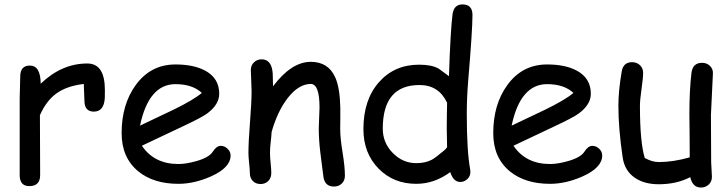

<svg xmlns="http://www.w3.org/2000/svg" viewBox="-20 -798 3247 857"><path d="M447.8 -360.8Q444.3 -299.8 398.9 -299.8Q356.9 -299.8 356.9 -348.1Q356.9 -357.4 355.5 -382.3L354 -423.3Q276.9 -414.1 230.5 -379.9Q187 -348.1 158.2 -284.2L159.2 -16.6Q159.2 32.7 110.8 32.7Q67.9 32.7 67.9 -16.6V-359.4Q67.9 -375.5 69.1 -407.7Q70.3 -439.9 70.3 -456.1Q70.3 -505.4 113.3 -505.4Q161.1 -505.4 161.6 -424.3Q255.4 -514.6 369.6 -514.6Q409.2 -514.6 428.7 -484.9Q448.2 -455.1 448.2 -395Q448.2 -369.6 447.8 -360.8Z M776.4 22.5Q666 22.5 597.7 -32.7Q522.9 -93.8 522.9 -203.6Q522.9 -330.6 584.5 -416.5Q651.4 -510.3 763.2 -510.3Q844.2 -510.3 895.5 -482.9Q958.5 -449.2 958.5 -379.4Q958.5 -330.6 903.3 -290.5Q878.9 -272.9 799.8 -235.8L613.3 -147.5Q640.6 -106.9 681.4 -86.4Q722.2 -65.9 776.4 -65.9Q810.1 -65.9 855.5 -78.6Q913.1 -94.7 929.7 -120.8Q946.3 -147 965.3 -147Q982.4 -147 995.8 -134Q1009.3 -121.1 1009.3 -104Q1009.3 -49.8 921.9 -10.7Q847.2 22.5 776.4 22.5ZM763.2 -422.4Q703.6 -422.4 664.1 -376.2Q624.5 -330.1 605 -237.3L754.9 -308.6Q843.3 -351.6 880.9 -383.3Q838.9 -422.4 763.2 -422.4Z M1470.7 34.7Q1428.7 34.7 1423.3 -11.2L1409.7 -118.2Q1402.8 -175.3 1402.8 -225.1Q1402.8 -238.8 1404.5 -271.5Q1406.2 -304.2 1406.2 -317.9Q1406.2 -423.3 1367.2 -423.3Q1312.5 -423.3 1262.7 -358.4Q1217.8 -299.3 1192.4 -209Q1191.4 -189.9 1188 -161.1Q1185.1 -136.7 1185.1 -113.8Q1185.1 -99.1 1188 -69.8Q1190.9 -40.5 1190.9 -25.9Q1190.9 -3.9 1177.5 9.8Q1164.1 23.4 1143.1 23.4Q1121.6 23.4 1108.4 9.8Q1095.2 -3.9 1095.2 -25.9Q1095.2 -40.5 1092 -69.8Q1088.9 -99.1 1088.9 -113.8Q1088.9 -164.1 1095.9 -253.2Q1103 -342.3 1103 -392.6Q1103 -408.2 1101.3 -439Q1099.6 -469.7 1099.6 -485.4Q1099.6 -506.3 1113.5 -519.8Q1127.4 -533.2 1147.9 -533.2Q1192.9 -533.2 1197.3 -469.7L1198.7 -412.6Q1280.8 -522 1367.2 -522Q1445.3 -522 1476.1 -453.1Q1497.1 -407.2 1499 -317.4V-268.1L1498.5 -222.7Q1498.5 -182.1 1509 -117.9Q1519.5 -53.7 1519.5 -13.7Q1519.5 7.8 1505.6 21.2Q1491.7 34.7 1470.7 34.7Z M2069.3 -431.2Q2063.5 -359.4 2063.5 -287.6Q2063.5 -125 2078.6 -42Q2079.6 -35.2 2079.6 -30.8Q2079.6 -11.2 2065.9 1.5Q2052.2 14.2 2034.2 14.2Q2003.9 14.2 1989.7 -29.8Q1954.6 -3.9 1916.7 9.3Q1878.9 22.5 1837.9 22.5Q1736.8 22.5 1670.4 -44.9Q1602.1 -113.8 1602.1 -221.7Q1602.1 -352.1 1671.1 -430.7Q1740.2 -509.3 1850.6 -509.3Q1907.2 -509.3 1938 -491.7L1983.9 -458Q1990.7 -663.6 2000 -734.9Q2006.3 -778.3 2044.4 -778.3Q2088.9 -778.3 2088.9 -731Q2088.9 -663.1 2069.3 -431.2ZM1852.5 -418.5Q1770.5 -418.5 1729.5 -369.9Q1688.5 -321.3 1688.5 -223.6Q1688.5 -160.6 1733.2 -115.2Q1777.8 -69.8 1837.9 -69.8Q1878.9 -69.8 1907.2 -85Q1923.8 -93.8 1961.4 -125.5Q1968.8 -131.8 1975.6 -140.6L1974.1 -225.1L1974.6 -281.7L1975.6 -339.4Q1957 -378.9 1926.3 -398.7Q1895.5 -418.5 1852.5 -418.5Z M2435.1 22.5Q2324.7 22.5 2256.3 -32.7Q2181.6 -93.8 2181.6 -203.6Q2181.6 -330.6 2243.2 -416.5Q2310.1 -510.3 2421.9 -510.3Q2502.9 -510.3 2554.2 -482.9Q2617.2 -449.2 2617.2 -379.4Q2617.2 -330.6 2562 -290.5Q2537.6 -272.9 2458.5 -235.8L2272 -147.5Q2299.3 -106.9 2340.1 -86.4Q2380.9 -65.9 2435.1 -65.9Q2468.8 -65.9 2514.2 -78.6Q2571.8 -94.7 2588.4 -120.8Q2605 -147 2624 -147Q2641.1 -147 2654.5 -134Q2668 -121.1 2668 -104Q2668 -49.8 2580.6 -10.7Q2505.9 22.5 2435.1 22.5ZM2421.9 -422.4Q2362.3 -422.4 2322.8 -376.2Q2283.2 -330.1 2263.7 -237.3L2413.6 -308.6Q2502 -351.6 2539.6 -383.3Q2497.6 -422.4 2421.9 -422.4Z M3153.3 -285.2Q3153.3 -250 3153.8 -179.7Q3154.3 -109.4 3154.3 -74.2Q3154.3 -63.5 3156 -41.5Q3157.7 -19.5 3157.7 -8.8Q3157.7 12.2 3143.6 25.6Q3129.4 39.1 3108.9 39.1Q3071.3 39.1 3061 -7.3Q3000 24.4 2920.4 24.4Q2856.4 24.4 2814.5 -3.9Q2768.1 -35.2 2759.3 -95.2Q2740.2 -224.6 2740.2 -325.7Q2740.2 -392.6 2754.9 -478Q2761.7 -520.5 2801.3 -520.5Q2822.3 -520.5 2836.4 -507.1Q2850.6 -493.7 2850.6 -472.7Q2850.6 -450.2 2843.5 -400.9Q2836.4 -351.6 2836.4 -325.7Q2836.4 -244.1 2841.8 -186Q2847.2 -127.9 2857.9 -92.8Q2874 -84 2889.6 -79.3Q2905.3 -74.7 2920.4 -74.7Q2985.8 -74.7 3058.6 -95.7L3058.1 -194.8L3057.1 -289.6Q3057.1 -395 3066.4 -472.7Q3071.8 -517.6 3113.8 -517.6Q3134.8 -517.6 3148.9 -503.9Q3163.1 -490.2 3162.1 -469.7Z"/></svg>

Font: YBG Kramawirya
Style: Regular
Weight: 400
Designer: R.S. Wihananto
Foundry: R.S. Wihananto
Version: Version 2.0.1